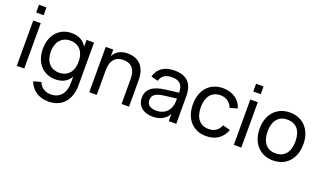

<svg xmlns="http://www.w3.org/2000/svg" viewBox="-90 -1311 3615 2149"><g transform="rotate(20 1717.5 -237.0)"><path d="M80 -635.5V-727.5H169V-635.5ZM80 0V-540H169V0Z M534.5 -555Q600 -555 644.2 -529.8Q688.5 -504.5 715 -458.5V-540H804V-29Q804 33 787.2 85.2Q770.5 137.5 738 175.2Q705.5 213 657.5 234Q609.5 255 547 255Q505 255 468.2 245Q431.5 235 401.2 215.2Q371 195.5 348.2 166.5Q325.5 137.5 311 99.5L401 76Q419.5 122.5 456.8 146.5Q494 170.5 547 170.5Q588.5 170.5 619.8 156Q651 141.5 672.2 115.2Q693.5 89 704.2 52Q715 15 715 -30V-101.5Q688.5 -55 644 -30Q599.5 -5 534.5 -5Q480.5 -5 435.2 -24.5Q390 -44 357.5 -79.8Q325 -115.5 307 -166.2Q289 -217 289 -279.5Q289 -343 307.2 -394Q325.5 -445 358 -480.8Q390.5 -516.5 435.5 -535.8Q480.5 -555 534.5 -555ZM549.5 -89.5Q589 -89.5 619.8 -103Q650.5 -116.5 671.8 -141.2Q693 -166 704 -201Q715 -236 715 -279.5Q715 -324.5 703.5 -359.8Q692 -395 670.5 -419.8Q649 -444.5 618.2 -457.5Q587.5 -470.5 549.5 -470.5Q510.5 -470.5 479.8 -457Q449 -443.5 427.5 -418.8Q406 -394 394.8 -358.5Q383.5 -323 383.5 -279.5Q383.5 -235 395 -199.8Q406.5 -164.5 428 -140Q449.5 -115.5 480.2 -102.5Q511 -89.5 549.5 -89.5Z M1328 -297Q1328 -342 1317.8 -374.8Q1307.5 -407.5 1288.2 -428.8Q1269 -450 1242 -460.2Q1215 -470.5 1181.5 -470.5Q1148.5 -470.5 1121 -460.2Q1093.5 -450 1073.8 -428.8Q1054 -407.5 1043.2 -374.8Q1032.5 -342 1032.5 -297V0H943.5V-540H1032.5V-462Q1042 -480.5 1056.2 -497.5Q1070.5 -514.5 1091 -527.2Q1111.5 -540 1138.5 -547.5Q1165.5 -555 1200.5 -555Q1249.5 -555 1289.2 -540.5Q1329 -526 1357.5 -496Q1386 -466 1401.5 -420.2Q1417 -374.5 1417 -312V0H1328Z M1760 -555Q1870.5 -555 1925 -498.2Q1979.5 -441.5 1979.5 -326.5V0H1890.5V-85Q1862 -35.5 1814.8 -10.2Q1767.5 15 1702 15Q1659.5 15 1625.2 4Q1591 -7 1567 -27.8Q1543 -48.5 1530 -77.8Q1517 -107 1517 -143.5Q1517 -185 1532.2 -215.5Q1547.5 -246 1575.8 -267Q1604 -288 1644.2 -300.5Q1684.5 -313 1735 -319.5L1890.5 -338.5Q1890 -409.5 1858 -442Q1826 -474.5 1759 -474.5Q1701.5 -474.5 1667.5 -452Q1633.5 -429.5 1620 -382L1537 -403Q1557 -477.5 1614.2 -516.2Q1671.5 -555 1760 -555ZM1745 -251Q1671 -241.5 1638 -217.8Q1605 -194 1605 -149.5Q1605 -106 1634 -84Q1663 -62 1720.5 -62Q1752 -62 1778.8 -70.8Q1805.5 -79.5 1826.2 -95.5Q1847 -111.5 1861.2 -134Q1875.5 -156.5 1882 -184Q1888.5 -204.5 1889.5 -227Q1890.5 -249.5 1890.5 -267.5V-269Z M2337 15Q2277 15 2229.2 -5.8Q2181.5 -26.5 2148.2 -64Q2115 -101.5 2097.2 -154Q2079.5 -206.5 2079.5 -270Q2079.5 -334.5 2097.5 -387Q2115.5 -439.5 2148.8 -476.8Q2182 -514 2230 -534.5Q2278 -555 2338 -555Q2381 -555 2418.2 -544Q2455.5 -533 2485.2 -512.8Q2515 -492.5 2536.2 -463.5Q2557.5 -434.5 2568 -398L2480 -371.5Q2462.5 -418.5 2424.8 -444.5Q2387 -470.5 2337 -470.5Q2297 -470.5 2266.5 -456.2Q2236 -442 2215.5 -416Q2195 -390 2184.5 -353Q2174 -316 2174 -270Q2174 -225 2184.2 -188Q2194.5 -151 2215 -124.8Q2235.5 -98.5 2266 -84Q2296.5 -69.5 2337 -69.5Q2390.5 -69.5 2425.2 -94Q2460 -118.5 2478 -164L2568 -140.5Q2539.5 -64.5 2480.2 -24.8Q2421 15 2337 15Z M2665.5 -635.5V-727.5H2754.5V-635.5ZM2665.5 0V-540H2754.5V0Z M3134.5 15Q3074.5 15 3026.2 -6Q2978 -27 2944.2 -64.8Q2910.5 -102.5 2892.5 -155Q2874.5 -207.5 2874.5 -270.5Q2874.5 -334 2892.8 -386.2Q2911 -438.5 2944.8 -476Q2978.5 -513.5 3026.8 -534.2Q3075 -555 3134.5 -555Q3195 -555 3243.2 -534.2Q3291.5 -513.5 3325.2 -475.8Q3359 -438 3377 -385.8Q3395 -333.5 3395 -270.5Q3395 -207 3376.8 -154.5Q3358.5 -102 3324.8 -64.2Q3291 -26.5 3242.8 -5.8Q3194.5 15 3134.5 15ZM3134.5 -69.5Q3175.5 -69.5 3206.5 -83.8Q3237.5 -98 3258.5 -124.2Q3279.5 -150.5 3290 -187.8Q3300.5 -225 3300.5 -270.5Q3300.5 -317 3290 -354Q3279.5 -391 3258.5 -417Q3237.5 -443 3206.5 -456.8Q3175.5 -470.5 3134.5 -470.5Q3093.5 -470.5 3062.2 -456.5Q3031 -442.5 3010.5 -416.2Q2990 -390 2979.5 -353.2Q2969 -316.5 2969 -270.5Q2969 -224 2979.8 -187Q2990.5 -150 3011.5 -123.8Q3032.5 -97.5 3063.2 -83.5Q3094 -69.5 3134.5 -69.5Z"/></g></svg>

Font: Vela Sans Med
Style: Regular
Weight: 500
Designer: Principal design: Mikhail Sharanda - project Manrope.
Design modification: Ravid Balaliev
Foundry: Mikhail Sharanda
Version: Version 1.001